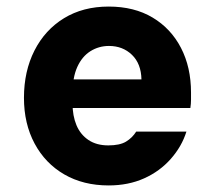

<svg xmlns="http://www.w3.org/2000/svg" viewBox="-20 -553 651 585"><path d="M311 12Q234 12 176 -21.5Q118 -55 85.5 -115.5Q53 -176 53 -255Q53 -336 85 -399Q117 -462 175 -497.5Q233 -533 311 -533Q389 -533 445 -499.5Q501 -466 531.5 -407Q562 -348 562 -271Q562 -261 562 -249Q562 -237 560 -224H159V-311H411Q410 -359 382 -386Q354 -413 312 -413Q281 -413 255.5 -397Q230 -381 215.5 -349Q201 -317 201 -268V-238Q201 -200 213 -171.5Q225 -143 249.5 -126.5Q274 -110 310 -110Q345 -110 364 -121.5Q383 -133 395 -152H548Q534 -107 500.5 -69Q467 -31 419 -9.5Q371 12 311 12Z"/></svg>

Font: DM Sans 10pt Black
Style: Regular
Weight: 900
Version: Version 4.004;gftools[0.9.30]